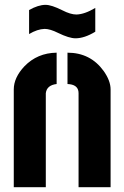

<svg xmlns="http://www.w3.org/2000/svg" viewBox="-20 -776 516 796"><path d="M100.6 -634.8V-734.4Q138.7 -755.9 168.9 -755.9Q193.4 -755.9 238.3 -733.4Q272.5 -715.8 296.9 -715.8Q331.1 -716.8 375 -743.2V-644.5Q330.1 -617.2 293 -617.2Q266.6 -617.2 220.7 -639.6Q187.5 -656.2 165 -656.2Q134.8 -655.3 100.6 -634.8ZM37.1 0V-405.3Q37.1 -454.1 81.1 -501Q134.8 -556.6 214.8 -557.6V-427.7Q173.8 -422.9 169.9 -389.6V0ZM259.8 -427.7V-557.6Q354.5 -557.6 409.2 -482.4Q438.5 -441.4 438.5 -405.3V0H305.7V-389.6Q305.7 -421.9 269.5 -426.8Q264.6 -427.7 259.8 -427.7Z"/></svg>

Font: Post No Bills Colombo ExtraBold
Style: Regular
Weight: 800
Designer: Kosala Senevirathne, Siva Puranthara, Lasantha Premarathna, Tharique Azeez
Foundry: Mooniak
Version: Version 1.220 ; ttfautohint (v1.6)